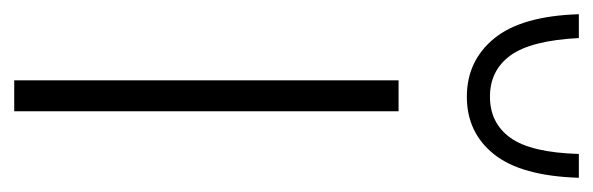

<svg xmlns="http://www.w3.org/2000/svg" viewBox="-325 -532 834 270"><g transform="rotate(90 92.0 -397.0)"><path d="M70 0V-540.5H113.5V0ZM93 -636.5Q42.5 -636.5 11 -675Q-20.5 -713.5 -23 -794H10.5Q14 -726.5 35 -697.8Q56 -669 93 -669Q130 -669 150.8 -697.8Q171.5 -726.5 173.5 -794H207Q204.5 -713 174 -674.8Q143.5 -636.5 93 -636.5Z"/></g></svg>

Font: Encode Sans Condensed Condensed ExtraLight
Style: Regular
Weight: 200
Width: 3
Designer: Multiple Designers
Foundry: Impallari Type
Version: Version 3.000; ttfautohint (v1.8.3) -l 8 -r 50 -G 200 -x 14 